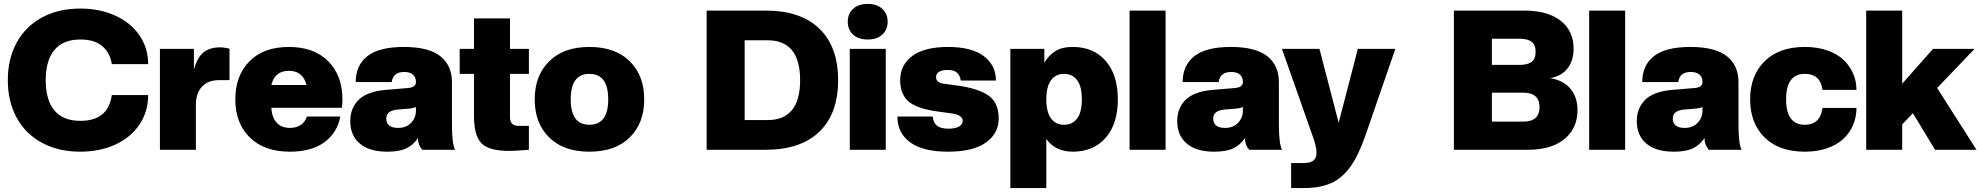

<svg xmlns="http://www.w3.org/2000/svg" viewBox="-20 -766 10129 982"><path d="M391.1 9.8Q277.8 9.8 193.4 -36.4Q108.9 -82.5 64.5 -165.3Q20 -248 20 -356Q20 -463.9 64.5 -546.6Q108.9 -629.4 193.4 -675.8Q277.8 -722.2 391.1 -722.2Q489.7 -722.2 568.8 -686.5Q647.9 -650.9 692.9 -585.7Q737.8 -520.5 737.8 -438H551.8Q543 -496.1 503.2 -530Q463.4 -564 391.1 -564Q303.2 -564 258.5 -510.7Q213.9 -457.5 213.9 -356Q213.9 -253.9 258.5 -200.9Q303.2 -147.9 391.1 -147.9Q533.7 -147.9 551.8 -279.8H737.8Q737.8 -195.3 693.6 -129.4Q649.4 -63.5 570.6 -26.9Q491.7 9.8 391.1 9.8Z M981.9 0H797.9V-516.1H971.7V-410.2Q990.2 -474.6 1022.2 -499.3Q1054.2 -523.9 1106 -523.9Q1116.7 -523.9 1132.3 -521.5Q1147.9 -519 1153.8 -516.1V-356H1097.7Q1044.4 -356 1013.2 -322.8Q981.9 -289.6 981.9 -230Z M1463.4 9.8Q1331.1 9.8 1257.3 -63.2Q1183.6 -136.2 1183.6 -257.8Q1183.6 -379.4 1256.1 -452.6Q1328.6 -525.9 1457.5 -525.9Q1586.4 -525.9 1658.9 -452.6Q1731.4 -379.4 1731.4 -257.8Q1731.4 -237.3 1728.5 -214.8H1367.7Q1370.6 -166 1394.8 -138.9Q1418.9 -111.8 1463.4 -111.8Q1495.1 -111.8 1517.8 -126.7Q1540.5 -141.6 1549.8 -169.9H1720.7Q1704.6 -86.4 1638.7 -38.3Q1572.8 9.8 1463.4 9.8ZM1367.7 -331.1H1547.4Q1529.8 -403.8 1457.5 -403.8Q1385.3 -403.8 1367.7 -331.1Z M1961.4 9.8Q1869.1 9.8 1820.3 -31.7Q1771.5 -73.2 1771.5 -146Q1771.5 -177.7 1781 -203.9Q1790.5 -230 1810.8 -252Q1831.1 -273.9 1866.9 -288.1Q1902.8 -302.2 1951.7 -306.2L2068.4 -315.9Q2107.4 -319.8 2107.4 -346.2Q2107.4 -371.6 2091.8 -384.8Q2076.2 -397.9 2047.4 -397.9Q1990.7 -397.9 1983.4 -346.2H1799.3Q1799.3 -431.6 1859.1 -478.8Q1918.9 -525.9 2045.4 -525.9Q2171.9 -525.9 2231.7 -478.8Q2291.5 -431.6 2291.5 -346.2V-131.8Q2291.5 -28.3 2307.6 0H2139.6Q2117.7 -24.9 2117.7 -60.1Q2094.2 -24.4 2058.3 -7.3Q2022.5 9.8 1961.4 9.8ZM2016.6 -111.8Q2057.6 -111.8 2082.5 -137.7Q2107.4 -163.6 2107.4 -201.2V-219.2Q2099.6 -212.9 2067.4 -210L2018.6 -206.1Q1955.6 -202.1 1955.6 -160.2Q1955.6 -111.8 2016.6 -111.8Z M2584.5 5.9Q2481.4 5.9 2442.9 -32.7Q2404.3 -71.3 2404.3 -172.9V-388.2H2331.1V-516.1H2404.3V-671.9H2588.4V-516.1H2685.1V-388.2H2588.4V-166Q2588.4 -122.1 2632.3 -122.1H2685.1V0Q2613.3 5.9 2584.5 5.9Z M2994.6 -525.9Q3127 -525.9 3200.9 -452.6Q3274.9 -379.4 3274.9 -257.8Q3274.9 -136.2 3200.9 -63.2Q3127 9.8 2994.6 9.8Q2862.3 9.8 2788.6 -63.2Q2714.8 -136.2 2714.8 -257.8Q2714.8 -379.4 2788.8 -452.6Q2862.8 -525.9 2994.6 -525.9ZM2994.6 -127.9Q3090.8 -127.9 3090.8 -257.8Q3090.8 -388.2 2994.6 -388.2Q2898.9 -388.2 2898.9 -257.8Q2898.9 -127.9 2994.6 -127.9Z M3895.5 0H3594.2V-711.9H3895.5Q4075.2 -711.9 4170.9 -619.4Q4266.6 -526.9 4266.6 -356Q4266.6 -185.1 4170.9 -92.5Q4075.2 0 3895.5 0ZM3905.3 -560.1H3788.6V-151.9H3905.3Q4072.3 -151.9 4072.3 -356Q4072.3 -560.1 3905.3 -560.1Z M4510.3 0H4326.2V-516.1H4510.3ZM4492.9 -589.4Q4465.8 -564 4418 -564Q4370.1 -564 4343 -589.4Q4315.9 -614.7 4315.9 -654.8Q4315.9 -694.8 4343 -720.5Q4370.1 -746.1 4418 -746.1Q4465.8 -746.1 4492.9 -720.5Q4520 -694.8 4520 -654.8Q4520 -614.7 4492.9 -589.4Z M4828.6 9.8Q4700.2 9.8 4635 -38.1Q4569.8 -85.9 4569.8 -169.9H4750Q4754.4 -136.7 4773.2 -122.3Q4792 -107.9 4830.6 -107.9Q4865.7 -107.9 4884.8 -118.7Q4903.8 -129.4 4903.8 -147.9Q4903.8 -178.2 4846.7 -186L4774.9 -195.8Q4668.5 -210.4 4626.2 -247.6Q4584 -284.7 4584 -356Q4584 -433.6 4646 -479.7Q4708 -525.9 4828.6 -525.9Q4949.2 -525.9 5011.5 -479.2Q5073.7 -432.6 5073.7 -354H4894Q4890.1 -379.9 4875 -394Q4859.9 -408.2 4826.7 -408.2Q4796.9 -408.2 4782.2 -398.2Q4767.6 -388.2 4767.6 -372.1Q4767.6 -342.8 4806.6 -337.9L4878.9 -328.1Q4986.8 -313 5037.4 -276.1Q5087.9 -239.3 5087.9 -160.2Q5087.9 -83 5022 -36.6Q4956.1 9.8 4828.6 9.8Z M5467.3 9.8Q5377.9 9.8 5331.5 -55.2V195.8H5147.5V-516.1H5321.3V-445.8Q5344.2 -483.4 5377.9 -504.6Q5411.6 -525.9 5467.3 -525.9Q5572.8 -525.9 5635 -454.6Q5697.3 -383.3 5697.3 -257.8Q5697.3 -132.3 5635 -61.3Q5572.8 9.8 5467.3 9.8ZM5355.5 -160.2Q5379.4 -127.9 5422.4 -127.9Q5465.3 -127.9 5489.3 -160.2Q5513.2 -192.4 5513.2 -257.8Q5513.2 -323.2 5489.3 -355.7Q5465.3 -388.2 5422.4 -388.2Q5379.4 -388.2 5355.5 -355.7Q5331.5 -323.2 5331.5 -257.8Q5331.5 -192.4 5355.5 -160.2Z M5941.4 0H5757.3V-711.9H5941.4Z M6190.9 9.8Q6098.6 9.8 6049.8 -31.7Q6001 -73.2 6001 -146Q6001 -177.7 6010.5 -203.9Q6020 -230 6040.3 -252Q6060.5 -273.9 6096.4 -288.1Q6132.3 -302.2 6181.2 -306.2L6297.9 -315.9Q6336.9 -319.8 6336.9 -346.2Q6336.9 -371.6 6321.3 -384.8Q6305.7 -397.9 6276.9 -397.9Q6220.2 -397.9 6212.9 -346.2H6028.8Q6028.8 -431.6 6088.6 -478.8Q6148.4 -525.9 6274.9 -525.9Q6401.4 -525.9 6461.2 -478.8Q6521 -431.6 6521 -346.2V-131.8Q6521 -28.3 6537.1 0H6369.1Q6347.2 -24.9 6347.2 -60.1Q6323.7 -24.4 6287.8 -7.3Q6252 9.8 6190.9 9.8ZM6246.1 -111.8Q6287.1 -111.8 6312 -137.7Q6336.9 -163.6 6336.9 -201.2V-219.2Q6329.1 -212.9 6296.9 -210L6248 -206.1Q6185.1 -202.1 6185.1 -160.2Q6185.1 -111.8 6246.1 -111.8Z M6583.5 195.8V67.9H6648.4Q6681.6 67.9 6697.5 55.2Q6713.4 42.5 6713.4 15.1Q6713.4 -16.1 6693.8 -69.8L6536.6 -516.1H6728.5L6826.7 -138.2L6924.8 -516.1H7116.7L6962.4 -69.8Q6927.2 31.7 6884.8 89.4Q6842.3 147 6786.4 171.4Q6730.5 195.8 6648.4 195.8Z M8048.3 -202.1Q8048.3 -110.4 7981.7 -55.2Q7915 0 7795.4 0H7416V-711.9H7775.4Q7896 -711.9 7962.2 -659.9Q8028.3 -607.9 8028.3 -517.1Q8028.3 -457 7998.5 -417.5Q7968.8 -377.9 7909.2 -366.2Q7978 -354.5 8013.2 -311Q8048.3 -267.6 8048.3 -202.1ZM7854 -217.8Q7854 -292 7771 -292H7610.4V-144H7771Q7854 -144 7854 -217.8ZM7751 -567.9H7610.4V-434.1H7751Q7793.5 -434.1 7813.7 -449.5Q7834 -464.8 7834 -501Q7834 -537.1 7813.7 -552.5Q7793.5 -567.9 7751 -567.9Z M8292 0H8107.9V-711.9H8292Z M8541.5 9.8Q8449.2 9.8 8400.4 -31.7Q8351.6 -73.2 8351.6 -146Q8351.6 -177.7 8361.1 -203.9Q8370.6 -230 8390.9 -252Q8411.1 -273.9 8447 -288.1Q8482.9 -302.2 8531.7 -306.2L8648.4 -315.9Q8687.5 -319.8 8687.5 -346.2Q8687.5 -371.6 8671.9 -384.8Q8656.2 -397.9 8627.4 -397.9Q8570.8 -397.9 8563.5 -346.2H8379.4Q8379.4 -431.6 8439.2 -478.8Q8499 -525.9 8625.5 -525.9Q8752 -525.9 8811.8 -478.8Q8871.6 -431.6 8871.6 -346.2V-131.8Q8871.6 -28.3 8887.7 0H8719.7Q8697.8 -24.9 8697.8 -60.1Q8674.3 -24.4 8638.4 -7.3Q8602.5 9.8 8541.5 9.8ZM8596.7 -111.8Q8637.7 -111.8 8662.6 -137.7Q8687.5 -163.6 8687.5 -201.2V-219.2Q8679.7 -212.9 8647.5 -210L8598.6 -206.1Q8535.6 -202.1 8535.6 -160.2Q8535.6 -111.8 8596.7 -111.8Z M9210.9 9.8Q9078.6 9.8 9004.9 -63.2Q8931.2 -136.2 8931.2 -257.8Q8931.2 -379.4 9005.1 -452.6Q9079.1 -525.9 9210.9 -525.9Q9275.4 -525.9 9326.9 -507.8Q9378.4 -489.7 9410.2 -458.7Q9441.9 -427.7 9458.5 -388.7Q9475.1 -349.6 9475.1 -306.2H9301.3Q9290.5 -388.2 9210.9 -388.2Q9115.2 -388.2 9115.2 -257.8Q9115.2 -127.9 9210.9 -127.9Q9290 -127.9 9301.3 -213.9H9475.1Q9475.1 -167 9457.8 -126.5Q9440.4 -85.9 9407.7 -55.4Q9375 -24.9 9324.5 -7.6Q9273.9 9.8 9210.9 9.8Z M10088.9 0H9877L9763.7 -187L9709 -129.9V0H9524.9V-711.9H9709V-337.9L9866.7 -516.1H10079.1L9887.7 -315.9Z"/></svg>

Font: Creato Display Black
Style: Regular
Weight: 900
Version: Version 1.000